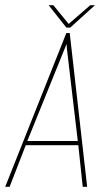

<svg xmlns="http://www.w3.org/2000/svg" viewBox="-29 -718 414 738"><path d="M-9 0 226 -591H239L306 0H289L272 -160H70L8 0ZM270 -176 228 -532 227 -549 220 -532 76 -176ZM226 -612 158 -698H176L235 -626L318 -698H336L241 -612Z"/></svg>

Font: Alumni Sans Pinstripe
Style: Italic
Weight: 400
Italic angle: -8°
Designer: Robert E. Leuschke
Foundry: Robert E. Leuschke
Version: Version 1.010; ttfautohint (v1.8.4.7-5d5b)